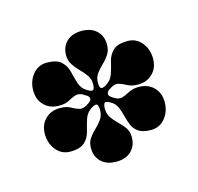

<svg xmlns="http://www.w3.org/2000/svg" viewBox="-55 -783 403 390"><g transform="rotate(-15 146.5 -587.5)"><path d="M146 -450Q126 -450 114.5 -461Q103 -472 103 -490Q103 -502 108.5 -510Q114 -518 122 -525.5Q130 -533 135.5 -541Q141 -549 141 -560Q141 -568 138.5 -571.5Q136 -575 126 -569Q115 -562 111 -550Q107 -538 104 -525Q101 -512 91.5 -503Q82 -494 61 -494Q43 -494 31.5 -508Q20 -522 20 -542Q20 -561 32 -573Q44 -585 63 -585Q77 -585 85.5 -580Q94 -575 102 -573Q110 -571 121 -579Q129 -584 127.5 -589Q126 -594 121 -596Q110 -604 102 -602Q94 -600 85.5 -595Q77 -590 63 -590Q44 -590 32 -602Q20 -614 20 -633Q20 -653 31.5 -667Q43 -681 61 -681Q82 -681 91.5 -672Q101 -663 104 -650Q107 -637 111 -624.5Q115 -612 126 -606Q136 -600 138.5 -603.5Q141 -607 141 -615Q141 -625 135.5 -633Q130 -641 122 -649Q114 -657 108.5 -665.5Q103 -674 103 -685Q103 -703 114.5 -714Q126 -725 146 -725Q166 -725 177.5 -714Q189 -703 189 -685Q189 -673 183.5 -664.5Q178 -656 170 -648.5Q162 -641 156.5 -633Q151 -625 151 -615Q151 -607 153.5 -603.5Q156 -600 166 -606Q177 -613 181 -625Q185 -637 188 -650Q191 -663 200.5 -672Q210 -681 231 -681Q249 -681 260.5 -667Q272 -653 272 -633Q272 -614 260 -602Q248 -590 229 -590Q216 -590 207 -595Q198 -600 190 -602Q182 -604 171 -596Q167 -594 165 -589Q163 -584 171 -579Q182 -571 190 -573Q198 -575 207 -580Q216 -585 229 -585Q248 -585 260 -573Q272 -561 272 -542Q272 -522 260.5 -508Q249 -494 231 -494Q214 -494 205 -500Q196 -506 192 -515.5Q188 -525 185.5 -535.5Q183 -546 179 -555Q175 -564 166 -569Q156 -575 153.5 -571.5Q151 -568 151 -560Q151 -549 156.5 -541Q162 -533 170 -525.5Q178 -518 183.5 -510Q189 -502 189 -490Q189 -472 177.5 -461Q166 -450 146 -450Z"/></g></svg>

Font: Kalnia
Style: Bold
Weight: 700
Designer: Frida Medrano
Foundry: Frida Medrano
Version: Version 1.105